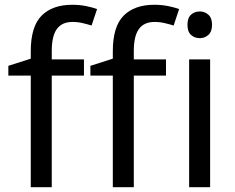

<svg xmlns="http://www.w3.org/2000/svg" viewBox="-20 -785 986 805"><path d="M332 -468H197V0H109V-468H15V-509L109 -539V-570Q109 -674 154.5 -719.5Q200 -765 283 -765Q314 -765 341 -759.5Q368 -754 387 -747L364 -678Q348 -683 327 -688Q306 -693 284 -693Q240 -693 218.5 -663.5Q197 -634 197 -571V-536H332ZM676 -468H541V0H453V-468H359V-509L453 -539V-570Q453 -674 498.5 -719.5Q544 -765 627 -765Q658 -765 685 -759.5Q712 -754 731 -747L708 -678Q692 -683 671 -688Q650 -693 628 -693Q584 -693 562.5 -663.5Q541 -634 541 -571V-536H676ZM818 -737Q838 -737 853.5 -723.5Q869 -710 869 -681Q869 -652 853.5 -638.5Q838 -625 818 -625Q796 -625 781 -638.5Q766 -652 766 -681Q766 -710 781 -723.5Q796 -737 818 -737ZM861 -536V0H773V-536Z"/></svg>

Font: Apis
Style: Regular
Weight: 400
Designer: Monotype Design Team
Foundry: Monotype Imaging Inc.
Version: Version 2.000; build 0001